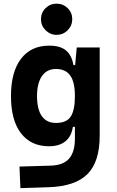

<svg xmlns="http://www.w3.org/2000/svg" viewBox="-20 -771 626 1025"><path d="M88.9 233.4 84 118.2 250 113.3Q318.4 111.3 349.1 75.4Q379.9 39.6 379.9 -30.3V-408.2L389.6 -517.6H512.2V-45.9Q512.2 92.3 447.3 158Q382.3 223.6 240.2 228.5ZM241.7 9.8Q145.5 9.8 92 -59.6Q38.6 -128.9 38.6 -258.3Q38.6 -386.7 92 -457Q145.5 -527.3 242.7 -527.3Q301.8 -527.3 332.3 -501.7Q362.8 -476.1 372.1 -423.8H410.2L379.9 -258.3Q379.9 -333.5 354.7 -368.2Q329.6 -402.8 278.8 -402.8Q230.5 -402.8 204.1 -365Q177.7 -327.1 177.7 -258.3Q177.7 -187 203.4 -150.9Q229 -114.7 278.8 -114.7Q335.4 -114.7 357.7 -148.9Q379.9 -183.1 379.9 -258.3L415 -93.8H369.1Q361.3 -42 328.6 -16.1Q295.9 9.8 241.7 9.8ZM282.2 -585Q248 -585 223.3 -609.6Q198.7 -634.3 198.7 -668.6Q198.7 -703.6 223.3 -727.5Q247.9 -751.5 282.1 -751.5Q316.9 -751.5 341.3 -727.5Q365.7 -703.6 365.7 -668.6Q365.7 -634.3 341.4 -609.6Q317.1 -585 282.2 -585Z"/></svg>

Font: Cascadia Mono PL
Style: Regular
Weight: 400
Monospace: yes
Designer: Aaron Bell
Foundry: Saja Typeworks
Version: Version 2102.003